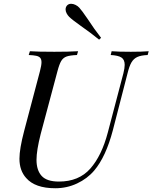

<svg xmlns="http://www.w3.org/2000/svg" viewBox="-20 -978 804 1012"><path d="M83 0ZM404.8 -842.3Q358.9 -875 344.7 -889.2Q336.9 -897 331.3 -907.5Q325.7 -918 325.7 -928.2Q325.7 -939.5 332.5 -948.2Q340.8 -958 355 -958Q366.2 -958 378.2 -952.1Q390.1 -946.3 398.4 -937Q411.1 -923.3 441.4 -878.9Q476.6 -824.7 512.7 -778.8L502.4 -769Q458 -805.2 404.8 -842.3ZM637.2 -636.2Q637.2 -663.6 620.1 -674.8Q603 -686 563.5 -688L568.4 -708Q602.5 -705.1 669.4 -705.1Q729.5 -705.1 763.7 -708L758.3 -688Q723.1 -686.5 703.9 -677.7Q684.6 -668.9 673.1 -649.4Q661.6 -629.9 652.3 -591.8L574.7 -291Q538.1 -151.9 476.6 -79.1Q439.9 -36.1 386.2 -11Q332.5 14.2 271.5 14.2Q164.6 14.2 117.7 -40Q82.5 -79.1 82.5 -141.6Q82.5 -193.4 107.4 -288.1L190.4 -602.1Q198.7 -633.8 198.7 -649.9Q198.7 -665 192.1 -672.9Q185.5 -680.7 171.4 -683.8Q157.2 -687 131.3 -688L137.7 -708Q177.7 -705.1 266.6 -705.1Q343.3 -705.1 391.6 -708L385.7 -688Q349.1 -686.5 331.1 -680.2Q313 -673.8 302.7 -656.7Q292.5 -639.6 282.7 -602.1L194.3 -271Q172.4 -184.6 172.4 -135.7Q172.4 -80.6 199.5 -50.8Q226.6 -21 290.5 -21Q395.5 -21 455.8 -89.1Q516.1 -157.2 548.3 -279.8L630.4 -591.8Q637.2 -619.1 637.2 -636.2Z"/></svg>

Font: TypoPRO Playfair Display
Style: Italic
Weight: 400
Italic angle: -14°
Designer: Claus Eggers Sørensen
Foundry: Claus Eggers Sørensen
Version: Version 1.004;PS 001.004;hotconv 1.0.70;makeotf.lib2.5.58329